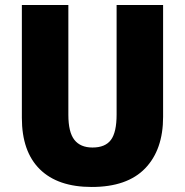

<svg xmlns="http://www.w3.org/2000/svg" viewBox="-20 -734 735 764"><path d="M629 -269Q629 -138 557.5 -64Q486 10 345 10Q210 10 138.5 -60.5Q67 -131 67 -265V-714H252V-277Q252 -208 276 -177.5Q300 -147 348 -147Q399 -147 421.5 -177.5Q444 -208 444 -278V-714H629Z"/></svg>

Font: Noto Sans Ethiopic SemiCondensed Black
Style: Regular
Weight: 900
Width: 4
Designer: Monotype Design Team
Foundry: Monotype Imaging Inc.
Version: Version 2.102; ttfautohint (v1.8.4.7-5d5b)